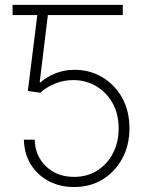

<svg xmlns="http://www.w3.org/2000/svg" viewBox="-20 -747 611 777"><path d="M279.8 9.9Q221.6 9.9 176 -14.7Q130.3 -39.4 104 -82.7Q77.8 -126.1 76.7 -181.8H120.4Q122.2 -115.8 166.5 -73.5Q210.9 -31.2 279.8 -31.2Q333.1 -31.2 373.8 -57Q414.4 -82.7 437.3 -127.1Q460.2 -171.5 460.2 -227.3Q460.2 -286.2 435.4 -330.1Q410.5 -373.9 369 -398.4Q327.4 -422.9 277 -422.9Q237.2 -422.9 202.4 -408.6Q167.6 -394.2 143.1 -371.8L92.7 -378.9L131 -686.1H30.9V-727.3H476.9V-686.1H173.7L140.6 -413.7H143.8Q170.1 -436.8 205.4 -450.6Q240.8 -464.5 281.6 -464.5Q343.4 -464.5 393.8 -434.7Q444.2 -404.8 474.1 -351.6Q503.9 -298.3 503.9 -227.6Q503.9 -159.4 475 -105.8Q446 -52.2 395.6 -21.1Q345.2 9.9 279.8 9.9Z"/></svg>

Font: Inter UI Extra Light
Style: Regular
Weight: 200
Designer: Rasmus Andersson
Foundry: rsms
Version: 3.2;8d6f07862